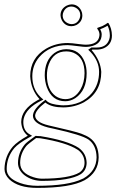

<svg xmlns="http://www.w3.org/2000/svg" viewBox="-20 -640 543 897"><path d="M375 -297.9Q375 -371.6 323.2 -393.6Q307.1 -399.9 289.1 -399.9Q230.5 -399.9 208 -339.4Q199.2 -314.9 199.2 -288.1Q199.2 -221.2 240.2 -190.9Q260.3 -177.2 285.2 -176.8Q329.6 -176.8 356.4 -222.7Q374.5 -254.4 375 -297.9ZM275.9 -138.2Q223.6 -138.2 196.3 -157.7Q193.4 -159.7 191.9 -161.1Q145 -125 144 -99.1Q146 -68.8 207 -54.2Q332 -25.9 359.4 -15.6Q384.3 -6.3 398.9 3.9Q440.4 33.2 440.9 95.2Q439.9 165.5 375 202.1Q309.6 237.8 153.8 237.8Q65.4 237.8 22.9 197.3Q1.5 175.8 1 149.9Q2 89.4 40 44.9Q61 21.5 109.9 -5.9Q81.5 -28.3 79.1 -69.8Q79.1 -128.4 153.8 -170.9Q159.7 -174.3 165 -176.8Q124.5 -220.7 121.1 -284.2Q121.1 -368.7 195.3 -412.6Q240.7 -439 295.9 -439Q313 -439 348.1 -434.1Q372.1 -431.2 379.9 -431.2Q438.5 -431.2 444.3 -472.2Q444.8 -476.6 444.8 -480Q443.8 -494.1 434.1 -505.9L435.1 -509.8Q457 -517.1 458 -518.1Q476.1 -527.3 482.9 -533.2L486.8 -532.2Q502.4 -507.3 502.9 -474.1Q502.9 -431.6 464.8 -414.6Q449.2 -408.2 432.1 -408.2H411.1L408.2 -405.8Q449.7 -357.4 453.1 -304.2Q453.1 -208 372.1 -162.1Q328.1 -138.7 275.9 -138.2ZM148.9 4.9Q109.9 33.7 103 42Q74.2 78.1 74.2 121.1Q74.2 168.5 136.7 188Q158.2 194.8 176.8 194.8Q303.7 194.3 351.1 166Q374.5 149.9 375 121.1Q375 84.5 345.7 61.5Q343.3 60.1 341.8 59.1Q291 25.9 168 5.9Q165 5.4 158.7 5.4Q151.9 5.4 148.9 4.9ZM262.7 -568.4Q262.7 -598.6 291.5 -613.8Q302.7 -619.1 314 -619.6Q344.2 -619.6 359.4 -590.8Q364.7 -579.6 364.7 -568.4Q364.7 -538.1 336.4 -522.9Q325.2 -517.6 314 -517.6Q283.7 -517.6 268.6 -545.9Q263.2 -557.1 262.7 -568.4ZM384.8 -297.9Q384.8 -217.3 332 -181.6Q309.1 -167 285.2 -167Q222.7 -167 198.7 -232.9Q189.5 -259.3 189 -288.1Q189 -358.4 233.9 -392.1Q258.3 -409.7 289.1 -410.2Q353 -410.2 376 -349.6Q384.8 -325.7 384.8 -297.9ZM275.9 -147.9Q361.3 -147.9 409.7 -205.6Q442.9 -246.6 442.9 -304.2Q442.9 -353.5 404.3 -395.5Q401.9 -397.9 400.9 -398.9L392.1 -407.7L408.2 -418.5L412.1 -418Q414.6 -418 432.1 -418Q477.5 -418 490.2 -455.6Q493.2 -464.8 493.2 -474.1Q492.7 -501 482.4 -520Q475.1 -515.1 462.4 -509.3Q455.6 -505.9 448.2 -503.4Q454.6 -491.7 455.1 -480Q455.1 -433.1 401.9 -422.9Q390.6 -420.9 379.9 -420.9Q370.6 -420.9 344.7 -424.3Q311 -428.7 295.9 -429.2Q211.4 -429.2 163.1 -373Q131.3 -335 130.9 -284.2Q130.9 -225.1 167.5 -188.5Q169.9 -186 171.4 -184.6L182.6 -174.8L169.4 -168Q102.5 -134.3 90.8 -85.9Q88.9 -77.6 88.9 -69.8Q88.9 -33.2 112.8 -16.1Q114.3 -15.1 115.2 -14.6L129.9 -5.4L114.7 2.9Q65.9 30.3 47.4 51.3Q11.2 94.2 11.2 149.9Q11.2 192.4 73.2 214.8Q109.9 228 153.8 228Q299.3 228 364.7 195.8Q368.2 194.3 370.1 193.4Q430.2 158.7 431.2 95.2Q430.2 38.6 393.6 12.2Q361.8 -9.8 233.4 -38.1Q214.4 -42.5 204.6 -44.4Q134.8 -62.5 133.8 -99.1Q134.8 -130.4 186 -168.9L192.9 -174.3L198.7 -168Q214.8 -152.3 264.6 -148.4Q270.5 -147.9 275.9 -147.9ZM143.1 -2.9 146.5 -5.4 150.9 -4.9Q152.3 -4.4 156.7 -4.4Q164.6 -4.4 169.4 -3.9Q295.4 16.6 347.7 50.8Q383.8 77.1 384.8 121.1Q383.8 156.7 356.4 174.3Q306.6 204.6 176.8 205.1Q128.9 205.1 93.3 177.7Q64.5 154.3 64 121.1Q64.5 73.7 95.2 35.6Q103.5 24.9 141.1 -1.5Q142.6 -2.4 143.1 -2.9ZM272.9 -568.4Q272.9 -543 297.4 -531.2Q306.2 -527.3 314 -527.3Q339.4 -527.3 351.1 -551.8Q355 -560.5 355 -568.4Q355 -593.8 330.6 -605.5Q322.3 -609.4 314 -609.4Q288.6 -609.4 276.9 -585Q272.9 -576.2 272.9 -568.4Z"/></svg>

Font: Linux Biolinum Outline O
Style: Italic
Weight: 400
Italic angle: -12°
Designer: Philipp H. Poll
Foundry: Philipp H. Poll
Version: Version 0.6.2